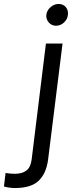

<svg xmlns="http://www.w3.org/2000/svg" viewBox="-76 -720 385 970"><path d="M-1 230Q-13 230 -28.5 228Q-44 226 -56 222L-48 154Q-36 156 -23.5 157Q-11 158 -1 158Q36 158 57.5 141.5Q79 125 84 85L156 -500H240L167 86Q158 156 119.5 193Q81 230 -1 230ZM207 -590Q185 -590 170.5 -606.5Q156 -623 158 -645Q161 -668 179.5 -684Q198 -700 220 -700Q243 -700 256.5 -684Q270 -668 267 -645Q265 -623 247.5 -606.5Q230 -590 207 -590Z"/></svg>

Font: Inclusive Sans
Style: Italic
Weight: 400
Italic angle: -7°
Designer: Olivia King
Foundry: Olivia King
Version: Version 2.004